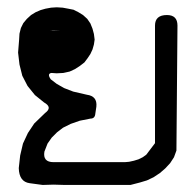

<svg xmlns="http://www.w3.org/2000/svg" viewBox="-20 -449 540 534"><path d="M123 -246.1Q110.4 -244.1 121.1 -228.5L137.7 -215.8L158.2 -204.1L183.6 -194.3L221.7 -185.5Q251 -181.6 248 -152.3L245.1 -132.8Q244.1 -119.1 231.4 -119.1L202.1 -113.3L176.8 -104.5L155.3 -93.8L138.7 -81.1L124 -66.4L112.3 -49.8L103.5 -27.3Q98.6 2 128.9 2H160.2H327.1L338.9 1L352.5 -2L365.2 -5.9L377 -11.7L386.7 -18.6L411.1 -50.8V-377.9Q411.1 -407.2 444.3 -407.2Q473.6 -407.2 473.6 -377.9L470.7 -30.3L463.9 -11.7L453.1 4.9L439.5 19.5L424.8 32.2L407.2 43.9L388.7 52.7L369.1 58.6L342.8 65.4H160.2L128.9 64.5L98.6 65.4L62.5 60.5Q33.2 56.6 32.2 18.6L36.1 -16.6L43.9 -49.8L57.6 -79.1L75.2 -105.5L105.5 -134.8Q127 -150.4 102.5 -164.1L77.1 -184.6L56.6 -210L42 -238.3L34.2 -269.5L30.3 -302.7L33.2 -338.9L34.2 -355.5L38.1 -371.1L44.9 -384.8L54.7 -396.5L66.4 -407.2L79.1 -415L92.8 -420.9L106.4 -424.8L122.1 -427.7L137.7 -428.7L154.3 -427.7L169.9 -424.8L184.6 -421.9L198.2 -415L210.9 -407.2L222.7 -396.5L231.4 -383.8L237.3 -369.1L241.2 -354.5L243.2 -338.9L241.2 -325.2L237.3 -311.5L231.4 -298.8L223.6 -287.1L214.8 -275.4L202.1 -265.6L188.5 -256.8L173.8 -250L156.2 -246.1L137.7 -245.1ZM120.1 -364.3 148.4 -365.2H127.9Z"/></svg>

Font: B2 Hana
Style: Regular
Weight: 500
Version: 2020-08-05; (max)